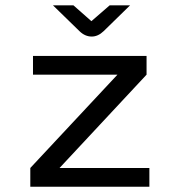

<svg xmlns="http://www.w3.org/2000/svg" viewBox="-20 -708 672 728"><path d="M94.9 0V-71.1L425.3 -424.9H105.1V-496H535.7V-424.9L205.8 -71.1H546.4V0ZM327.7 -569.4Q302.3 -569.4 281.3 -589.9L180.7 -687.9H258.3L326.6 -627.7L396 -687.9H473.3L373 -589.9Q351.7 -569.4 327.7 -569.4Z"/></svg>

Font: Atkinson Hyperlegible Mono ExtraLight
Style: Regular
Weight: 200
Monospace: yes
Designer: Elliott Scott, Megan Eiswerth, Linus Boman, Theodore Petrosky, Letters from Sweden
Foundry: Applied Design Works, Letters from Sweden
Version: Version 2.001